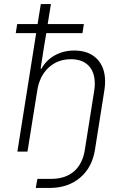

<svg xmlns="http://www.w3.org/2000/svg" viewBox="-20 -750 640 950"><path d="M500 -347Q500 -328 497 -307L450 -10Q436 79 376 129.5Q316 180 225 180H157L165 135H233Q303 135 346 98Q389 61 400 -10L446 -300Q449 -320 449 -336Q449 -394 418 -425.5Q387 -457 331 -457Q265 -457 220 -415Q175 -373 164 -300L116 0H66L159 -586H58L65 -631H166L182 -730H232L216 -631H395L388 -586H209L198 -520L181 -410H185Q208 -452 251 -476Q294 -500 348 -500Q419 -500 459.5 -459Q500 -418 500 -347Z"/></svg>

Font: JetBrains Mono Extra Light
Style: Italic
Weight: 200
Italic angle: -9°
Monospace: yes
Designer: Philipp Nurullin, Konstantin Bulenkov
Foundry: JetBrains
Version: 2.002